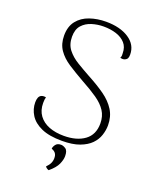

<svg xmlns="http://www.w3.org/2000/svg" viewBox="-162 -793 870 1077"><g transform="rotate(20 273.0 -254.5)"><path d="M276 12Q200 12 153 -9Q106 -30 84 -65Q62 -100 62 -140Q62 -157 66.5 -168.5Q71 -180 81.5 -185Q92 -190 109 -187Q107 -180 106 -172Q105 -164 105 -152Q105 -108 127 -78Q149 -48 187.5 -33Q226 -18 276 -18Q353 -18 399.5 -52Q446 -86 446 -153Q446 -196 425.5 -227.5Q405 -259 366 -286Q327 -313 270 -344Q217 -374 175.5 -401Q134 -428 110 -463Q86 -498 86 -548Q86 -602 113 -636Q140 -670 185 -685.5Q230 -701 282 -701Q366 -701 418.5 -666.5Q471 -632 471 -573Q471 -559 467 -551Q463 -543 451 -538Q441 -534 425 -538Q429 -546 429.5 -553.5Q430 -561 429 -567Q429 -603 408.5 -626Q388 -649 354 -660Q320 -671 278 -671Q242 -671 208 -660.5Q174 -650 152 -625.5Q130 -601 130 -557Q130 -511 154 -480.5Q178 -450 216 -427Q254 -404 294 -382Q354 -350 397.5 -319Q441 -288 465.5 -249Q490 -210 490 -158Q490 -129 480 -98.5Q470 -68 446 -43.5Q422 -19 380.5 -3.5Q339 12 276 12ZM263 192Q256 190 250.5 186Q245 182 242 177Q257 162 263.5 148Q270 134 270 117Q270 103 265.5 94.5Q261 86 254 81Q247 76 238 73Q238 62 248 48Q258 34 280 34Q293 34 308 44Q323 54 323 87Q323 108 311 135Q299 162 263 192Z"/></g></svg>

Font: Arima Thin ExtraLight
Style: Regular
Weight: 250
Version: Version 1.100